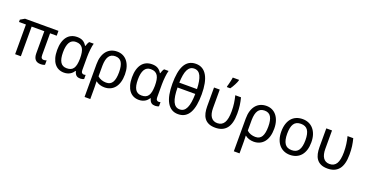

<svg xmlns="http://www.w3.org/2000/svg" viewBox="-40 -1667 5348 2803"><g transform="rotate(20 2634.5 -265.5)"><path d="M539.1 -63Q552.7 -63 564.2 -66.2Q575.7 -69.3 583 -73.2V-2.9Q575.7 1.5 557.6 5.6Q539.6 9.8 516.1 9.8Q460.9 9.8 433.3 -22.5Q405.8 -54.7 405.8 -118.2V-460.9H209V0H120.1V-460.9H12.2V-497.1L79.1 -536.1H598.1V-460.9H495.1V-124Q495.1 -89.8 506.6 -76.4Q518.1 -63 539.1 -63Z M896 -64Q933.1 -64 958.7 -75.4Q984.4 -86.9 1000.2 -110.8Q1016.1 -134.8 1023.7 -171.9Q1031.2 -209 1032.2 -259.8V-267.1Q1032.2 -316.4 1025.6 -354.7Q1019 -393.1 1003.2 -419.2Q987.3 -445.3 960.9 -458.7Q934.6 -472.2 895 -472.2Q829.1 -472.2 798.1 -418.9Q767.1 -365.7 767.1 -266.1Q767.1 -164.1 798.1 -114Q829.1 -64 896 -64ZM878.9 9.8Q833.5 9.8 795.9 -7.8Q758.3 -25.4 731.4 -60.3Q704.6 -95.2 689.9 -147Q675.3 -198.7 675.3 -267.1Q675.3 -335.9 690.2 -387.9Q705.1 -439.9 732.7 -475.1Q760.3 -510.3 799.8 -528.1Q839.4 -545.9 888.2 -545.9Q942.9 -545.9 978 -525.6Q1013.2 -505.4 1037.1 -463.9H1043Q1047.9 -481 1055.9 -501Q1064 -521 1076.2 -536.1H1146Q1140.6 -520 1136 -494.6Q1131.3 -469.2 1128.2 -439.7Q1125 -410.2 1123 -379.4Q1121.1 -348.6 1121.1 -321.8V-117.2Q1121.1 -87.9 1133.3 -75.4Q1145.5 -63 1162.1 -63Q1168.9 -63 1178 -64.7Q1187 -66.4 1190.9 -67.9V-2.9Q1183.6 1.5 1167.7 5.6Q1151.9 9.8 1135.3 9.8Q1116.7 9.8 1101.3 5.9Q1085.9 2 1073.7 -7.6Q1061.5 -17.1 1052.7 -32.7Q1043.9 -48.3 1038.1 -71.8H1032.2Q1021.5 -55.2 1007.1 -40.3Q992.7 -25.4 973.9 -14.2Q955.1 -2.9 931.6 3.4Q908.2 9.8 878.9 9.8Z M1728 -269Q1728 -202.1 1712.6 -150.1Q1697.3 -98.1 1668.7 -62.7Q1640.1 -27.3 1599.4 -8.8Q1558.6 9.8 1507.8 9.8Q1471.2 9.8 1436.3 -1.2Q1401.4 -12.2 1375 -34.2H1372.1Q1372.6 -13.2 1373.5 9.3Q1374.5 28.3 1374.8 52Q1375 75.7 1375 98.1V240.2H1286.1V-269Q1286.1 -335.4 1302 -387Q1317.9 -438.5 1347.2 -473.9Q1376.5 -509.3 1417.7 -527.6Q1459 -545.9 1510.3 -545.9Q1557.6 -545.9 1597.4 -527.6Q1637.2 -509.3 1666.3 -473.9Q1695.3 -438.5 1711.7 -387Q1728 -335.4 1728 -269ZM1506.8 -472.2Q1439.9 -472.2 1408.2 -424.3Q1376.5 -376.5 1375 -278.8V-112.8Q1401.4 -87.9 1436.3 -75.9Q1471.2 -64 1507.8 -64Q1576.2 -64 1606.2 -115.5Q1636.2 -167 1636.2 -269Q1636.2 -371.1 1605.7 -421.6Q1575.2 -472.2 1506.8 -472.2Z M2059.1 -64Q2096.2 -64 2121.8 -75.4Q2147.5 -86.9 2163.3 -110.8Q2179.2 -134.8 2186.8 -171.9Q2194.3 -209 2195.3 -259.8V-267.1Q2195.3 -316.4 2188.7 -354.7Q2182.1 -393.1 2166.3 -419.2Q2150.4 -445.3 2124 -458.7Q2097.7 -472.2 2058.1 -472.2Q1992.2 -472.2 1961.2 -418.9Q1930.2 -365.7 1930.2 -266.1Q1930.2 -164.1 1961.2 -114Q1992.2 -64 2059.1 -64ZM2042 9.8Q1996.6 9.8 1959 -7.8Q1921.4 -25.4 1894.5 -60.3Q1867.7 -95.2 1853 -147Q1838.4 -198.7 1838.4 -267.1Q1838.4 -335.9 1853.3 -387.9Q1868.2 -439.9 1895.8 -475.1Q1923.3 -510.3 1962.9 -528.1Q2002.4 -545.9 2051.3 -545.9Q2106 -545.9 2141.1 -525.6Q2176.3 -505.4 2200.2 -463.9H2206.1Q2210.9 -481 2219 -501Q2227.1 -521 2239.3 -536.1H2309.1Q2303.7 -520 2299.1 -494.6Q2294.4 -469.2 2291.3 -439.7Q2288.1 -410.2 2286.1 -379.4Q2284.2 -348.6 2284.2 -321.8V-117.2Q2284.2 -87.9 2296.4 -75.4Q2308.6 -63 2325.2 -63Q2332 -63 2341.1 -64.7Q2350.1 -66.4 2354 -67.9V-2.9Q2346.7 1.5 2330.8 5.6Q2314.9 9.8 2298.3 9.8Q2279.8 9.8 2264.4 5.9Q2249 2 2236.8 -7.6Q2224.6 -17.1 2215.8 -32.7Q2207 -48.3 2201.2 -71.8H2195.3Q2184.6 -55.2 2170.2 -40.3Q2155.8 -25.4 2137 -14.2Q2118.2 -2.9 2094.7 3.4Q2071.3 9.8 2042 9.8Z M2880.4 -380.9Q2880.4 -289.1 2867.7 -216.6Q2855 -144 2827.6 -93.8Q2800.3 -43.5 2756.6 -16.8Q2712.9 9.8 2651.4 9.8Q2593.8 9.8 2551 -16.8Q2508.3 -43.5 2480 -93.8Q2451.7 -144 2438 -216.6Q2424.3 -289.1 2424.3 -380.9Q2424.3 -472.7 2436.8 -545.2Q2449.2 -617.7 2476.3 -668Q2503.4 -718.3 2546.6 -744.6Q2589.8 -771 2651.4 -771Q2709 -771 2752 -744.9Q2794.9 -718.8 2823.5 -668.7Q2852.1 -618.7 2866.2 -546.1Q2880.4 -473.6 2880.4 -380.9ZM2651.4 -64Q2687 -64 2712.4 -82Q2737.8 -100.1 2754.6 -136.2Q2771.5 -172.4 2780 -226.8Q2788.6 -281.2 2790 -354H2514.2Q2515.1 -282.2 2523.2 -227.8Q2531.2 -173.3 2547.9 -137Q2564.5 -100.6 2589.8 -82.3Q2615.2 -64 2651.4 -64ZM2651.4 -696.8Q2616.7 -696.8 2591.8 -679.9Q2566.9 -663.1 2550.3 -629.6Q2533.7 -596.2 2525.1 -546.1Q2516.6 -496.1 2514.2 -429.2H2789.1Q2784.7 -562.5 2752.4 -629.6Q2720.2 -696.8 2651.4 -696.8Z M3230 9.8Q3167 9.8 3125.5 -9.8Q3084 -29.3 3059.6 -63.5Q3035.2 -97.7 3025.1 -143.8Q3015.1 -189.9 3015.1 -243.2V-536.1H3104V-248Q3104 -206.1 3111.8 -171.9Q3119.6 -137.7 3135.7 -113.5Q3151.9 -89.4 3176.8 -76.2Q3201.7 -63 3235.8 -63Q3307.1 -63 3341.6 -119.6Q3376 -176.3 3376 -296.9Q3376 -331.5 3373.8 -362.1Q3371.6 -392.6 3367.7 -421.1Q3363.8 -449.7 3358.2 -478Q3352.5 -506.3 3345.2 -536.1H3434.1Q3441.4 -506.3 3447.3 -478.5Q3453.1 -450.7 3457 -421.6Q3460.9 -392.6 3462.9 -361.1Q3464.8 -329.6 3464.8 -293Q3464.8 -137.2 3405.3 -63.7Q3345.7 9.8 3230 9.8ZM3189 -619.1Q3193.8 -633.8 3198.7 -652.6Q3203.6 -671.4 3208.3 -691.2Q3212.9 -710.9 3216.8 -730.5Q3220.7 -750 3222.7 -766.1H3319.8V-755.9Q3316.9 -744.1 3308.8 -725.1Q3300.8 -706.1 3289.8 -684.8Q3278.8 -663.6 3266.1 -642.6Q3253.4 -621.6 3241.7 -606H3189Z M4046.9 -269Q4046.9 -202.1 4031.5 -150.1Q4016.1 -98.1 3987.5 -62.7Q3959 -27.3 3918.2 -8.8Q3877.4 9.8 3826.7 9.8Q3790 9.8 3755.1 -1.2Q3720.2 -12.2 3693.8 -34.2H3690.9Q3691.4 -13.2 3692.4 9.3Q3693.4 28.3 3693.6 52Q3693.8 75.7 3693.8 98.1V240.2H3605V-269Q3605 -335.4 3620.8 -387Q3636.7 -438.5 3666 -473.9Q3695.3 -509.3 3736.6 -527.6Q3777.8 -545.9 3829.1 -545.9Q3876.5 -545.9 3916.3 -527.6Q3956.1 -509.3 3985.1 -473.9Q4014.2 -438.5 4030.5 -387Q4046.9 -335.4 4046.9 -269ZM3825.7 -472.2Q3758.8 -472.2 3727.1 -424.3Q3695.3 -376.5 3693.8 -278.8V-112.8Q3720.2 -87.9 3755.1 -75.9Q3790 -64 3826.7 -64Q3895 -64 3925 -115.5Q3955.1 -167 3955.1 -269Q3955.1 -371.1 3924.6 -421.6Q3894 -472.2 3825.7 -472.2Z M4624 -269Q4624 -202.1 4607.7 -150.1Q4591.3 -98.1 4560.8 -62.7Q4530.3 -27.3 4486.8 -8.8Q4443.4 9.8 4389.2 9.8Q4338.9 9.8 4296.4 -8.8Q4253.9 -27.3 4222.9 -62.7Q4191.9 -98.1 4174.6 -150.1Q4157.2 -202.1 4157.2 -269Q4157.2 -335.4 4173.6 -387Q4189.9 -438.5 4220.2 -473.9Q4250.5 -509.3 4294.2 -527.6Q4337.9 -545.9 4392.1 -545.9Q4442.4 -545.9 4484.9 -527.6Q4527.3 -509.3 4558.3 -473.9Q4589.4 -438.5 4606.7 -387Q4624 -335.4 4624 -269ZM4249 -269Q4249 -167 4282.5 -115.5Q4315.9 -64 4391.1 -64Q4466.3 -64 4499.3 -115.5Q4532.2 -167 4532.2 -269Q4532.2 -371.1 4498.8 -421.6Q4465.3 -472.2 4390.1 -472.2Q4314.9 -472.2 4282 -421.6Q4249 -371.1 4249 -269Z M4974.1 9.8Q4911.1 9.8 4869.6 -9.8Q4828.1 -29.3 4803.7 -63.5Q4779.3 -97.7 4769.3 -143.8Q4759.3 -189.9 4759.3 -243.2V-536.1H4848.1V-248Q4848.1 -206.1 4856 -171.9Q4863.8 -137.7 4879.9 -113.5Q4896 -89.4 4920.9 -76.2Q4945.8 -63 4980 -63Q5051.3 -63 5085.7 -119.6Q5120.1 -176.3 5120.1 -296.9Q5120.1 -331.5 5117.9 -362.1Q5115.7 -392.6 5111.8 -421.1Q5107.9 -449.7 5102.3 -478Q5096.7 -506.3 5089.4 -536.1H5178.2Q5185.5 -506.3 5191.4 -478.5Q5197.3 -450.7 5201.2 -421.6Q5205.1 -392.6 5207 -361.1Q5209 -329.6 5209 -293Q5209 -137.2 5149.4 -63.7Q5089.8 9.8 4974.1 9.8Z"/></g></svg>

Font: Genotype
Style: Regular
Weight: 400
Foundry: Ascender Corporation
Version: Version 1.00